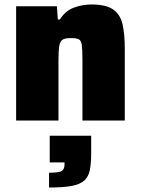

<svg xmlns="http://www.w3.org/2000/svg" viewBox="-20 -538 630 857"><path d="M52 0V-510H234L238 -451H247Q272 -490 310 -504Q348 -518 388 -518Q454 -518 486 -495Q518 -472 527.5 -427.5Q537 -383 537 -319V0H348V-269Q348 -317 345 -337.5Q342 -358 331 -363Q320 -368 297 -368Q271 -368 259.5 -361Q248 -354 244.5 -332.5Q241 -311 241 -267V0ZM199 299V233Q244 233 256 225Q268 217 268 196V187H202V68H387V146Q387 191 381 221Q375 251 356 268Q337 285 299.5 292Q262 299 199 299Z"/></svg>

Font: Saira ExtraBold
Style: Regular
Weight: 800
Designer: Hector Gatti with collaboration of the Omnibus-Type team
Foundry: Omnibus-Type
Version: Version 1.100; ttfautohint (v1.8.3)